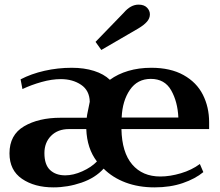

<svg xmlns="http://www.w3.org/2000/svg" viewBox="-20 -800 951 830"><path d="M393 -619 515 -745Q545 -780 579 -780Q603 -780 615.5 -767Q628 -754 628 -738Q628 -721 615.5 -706.5Q603 -692 578 -677L418 -584ZM21 -137Q21 -217 84 -254Q147 -291 242 -291H355Q356 -303 359.5 -318Q363 -333 364 -340L368 -360Q367 -409 330.5 -433.5Q294 -458 243 -458Q204 -458 159.5 -445.5Q115 -433 77 -415L69 -457Q115 -481 172.5 -494Q230 -507 290 -507Q344 -507 386.5 -493.5Q429 -480 455 -455Q489 -480 534.5 -493.5Q580 -507 634 -507Q717 -507 773.5 -475.5Q830 -444 857 -390.5Q884 -337 884 -272V-242H505Q507 -141 551.5 -89Q596 -37 673 -37Q715 -37 762 -51Q809 -65 844 -91L859 -56Q824 -27 770 -8.5Q716 10 648 10Q579 10 523 -11Q467 -32 428 -71Q392 -31 332.5 -10.5Q273 10 211 10Q129 10 75 -27Q21 -64 21 -137ZM751 -292Q748 -360 720 -409.5Q692 -459 632 -459Q574 -459 541.5 -411.5Q509 -364 506 -292ZM399 -102Q356 -158 353 -242H278Q230 -242 201 -213Q172 -184 172 -138Q172 -88 196.5 -65Q221 -42 262 -42Q297 -42 336 -59.5Q375 -77 399 -102Z"/></svg>

Font: Trirong
Style: Bold
Weight: 700
Designer: Katatrad Team
Foundry: CadsonDemak
Version: Version 1.001